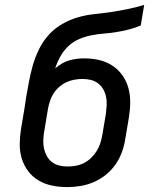

<svg xmlns="http://www.w3.org/2000/svg" viewBox="-20 -755 640 783"><path d="M254 8Q223 8 193 2Q163 -4 137.5 -19Q112 -34 94.5 -57.5Q77 -81 68.5 -109.5Q60 -138 60.5 -169Q61 -200 66 -231L81 -320Q82 -329 83.5 -337.5Q85 -346 86 -355Q92 -388 98 -421Q104 -454 113.5 -487.5Q123 -521 138.5 -553Q154 -585 178 -612Q202 -639 233.5 -657Q265 -675 298 -684.5Q331 -694 365 -697.5Q399 -701 433 -706Q467 -711 501 -718Q535 -725 568 -735L554 -651Q530 -641 504.5 -634.5Q479 -628 454 -624Q429 -620 403.5 -618Q378 -616 352.5 -611Q327 -606 302.5 -595.5Q278 -585 258.5 -566.5Q239 -548 226 -524.5Q213 -501 205 -476Q218 -487 232 -495.5Q246 -504 261.5 -508.5Q277 -513 292.5 -515Q308 -517 323 -517Q354 -517 383 -510.5Q412 -504 436.5 -488.5Q461 -473 478 -449.5Q495 -426 503 -398Q511 -370 511 -339.5Q511 -309 506 -278L491 -189Q487 -162 477.5 -135.5Q468 -109 451.5 -85Q435 -61 412 -42.5Q389 -24 362.5 -12.5Q336 -1 308.5 3.5Q281 8 254 8ZM255 -76Q272 -76 289 -79Q306 -82 322 -90Q338 -98 351 -110.5Q364 -123 373.5 -138Q383 -153 388.5 -169.5Q394 -186 397 -203L412 -292Q414 -309 415 -326.5Q416 -344 412.5 -360.5Q409 -377 401 -391Q393 -405 380 -415Q367 -425 350.5 -429Q334 -433 316 -433Q300 -433 283.5 -430Q267 -427 251.5 -420Q236 -413 222.5 -401.5Q209 -390 199.5 -375.5Q190 -361 184.5 -345Q179 -329 176 -313L160 -217Q157 -200 156.5 -182.5Q156 -165 159.5 -149Q163 -133 171 -118.5Q179 -104 192 -94Q205 -84 221.5 -80Q238 -76 255 -76Q255 -76 255 -76Q255 -76 255 -76Z"/></svg>

Font: Iosevka Slab Medium Extended
Style: Italic
Weight: 500
Width: 7
Italic angle: -9°
Monospace: yes
Designer: Belleve Invis
Foundry: Belleve Invis
Version: Version 11.1.0; ttfautohint (v1.8.3)